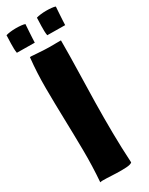

<svg xmlns="http://www.w3.org/2000/svg" viewBox="-227 -907 737 952"><g transform="rotate(-30 141.5 -431.0)"><path d="M88 -706Q81 -706 66.5 -707.5Q52 -709 47 -708V-706Q38 -622 38.5 -534.5Q39 -447 41.5 -357.5Q44 -268 45 -177Q46 -86 39 4Q49 1 76 2.5Q103 4 132.5 5Q162 6 187.5 4.5Q213 3 221 -5Q216 -90 215 -177Q214 -264 215.5 -351.5Q217 -439 219.5 -526Q222 -613 222 -699V-703H198Q153 -702 129.5 -703.5Q106 -705 88 -706ZM104 -758V-759V-760Q104 -767 105 -783Q106 -799 107 -816.5Q108 -834 109 -847Q110 -860 110 -861Q103 -864 88.5 -865.5Q74 -867 57.5 -867Q41 -867 25.5 -865Q10 -863 1 -860Q1 -854 0.5 -841Q0 -828 -0.5 -813Q-1 -798 -0.5 -783.5Q0 -769 2 -759H5L102 -758ZM278 -758V-759V-760Q278 -767 279 -783Q280 -799 281 -816.5Q282 -834 283 -847Q284 -860 284 -861Q277 -864 262.5 -865.5Q248 -867 231.5 -867Q215 -867 199.5 -865Q184 -863 175 -860Q175 -854 174.5 -841Q174 -828 173.5 -813Q173 -798 173.5 -783.5Q174 -769 176 -759H179L276 -758Z"/></g></svg>

Font: Londrina Solid
Style: Regular
Weight: 400
Designer: Marcelo Magalhaes
Foundry: Marcelo Magalhães
Version: Version 1.002